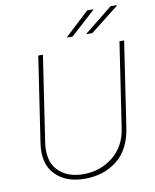

<svg xmlns="http://www.w3.org/2000/svg" viewBox="-98 -986 863 1070"><g transform="rotate(-10 333.5 -451.0)"><path d="M295.4 10.3Q188 10.7 127.9 -51.8Q67.9 -114.3 85.4 -229L157.7 -710.9H184.1L111.8 -229Q96.2 -125 147.9 -70.3Q199.7 -15.6 293.9 -16.1Q388.2 -16.6 459 -73.2Q529.8 -129.9 544.9 -229L617.2 -710.9H643.6L571.3 -229Q553.2 -108.4 478 -48.8Q402.8 10.7 295.4 10.3ZM470.2 -911.6H503.4L504.4 -908.7L364.3 -781.7H334.5L333.5 -784.7ZM602.1 -911.6H636.7L637.7 -908.7L476.1 -781.7H444.8L443.8 -784.7Z"/></g></svg>

Font: Roboto-ThinItalic
Style: Italic
Weight: 250
Italic angle: -12°
Designer: Google
Version: Version 1.100141; 2013; ttfautohint (v0.94.14-c901) -l 8 -r 